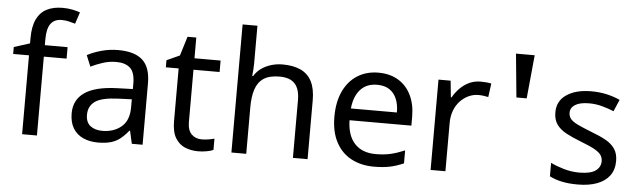

<svg xmlns="http://www.w3.org/2000/svg" viewBox="-48 -945 3763 1135"><g transform="rotate(5 1833.0 -377.5)"><path d="M332 -468H197V0H109V-468H15V-509L109 -539V-570Q109 -639 129.5 -682Q150 -725 189 -745Q228 -765 283 -765Q315 -765 341.5 -759.5Q368 -754 387 -747L364 -678Q348 -683 327 -688Q306 -693 284 -693Q240 -693 218.5 -663.5Q197 -634 197 -571V-536H332Z M632 -545Q730 -545 777 -502Q824 -459 824 -365V0H760L743 -76H739Q716 -47 691.5 -27.5Q667 -8 635.5 1Q604 10 559 10Q511 10 472.5 -7Q434 -24 412 -59.5Q390 -95 390 -149Q390 -229 453 -272.5Q516 -316 647 -320L738 -323V-355Q738 -422 709 -448Q680 -474 627 -474Q585 -474 547 -461.5Q509 -449 476 -433L449 -499Q484 -518 532 -531.5Q580 -545 632 -545ZM658 -259Q558 -255 519.5 -227Q481 -199 481 -148Q481 -103 508.5 -82Q536 -61 579 -61Q647 -61 692 -98.5Q737 -136 737 -214V-262Z M1169 -62Q1189 -62 1210 -65.5Q1231 -69 1244 -73V-6Q1230 1 1204 5.5Q1178 10 1154 10Q1112 10 1076.5 -4.5Q1041 -19 1019 -55Q997 -91 997 -156V-468H921V-510L998 -545L1033 -659H1085V-536H1240V-468H1085V-158Q1085 -109 1108.5 -85.5Q1132 -62 1169 -62Z M1439 -537Q1439 -518 1437.5 -498Q1436 -478 1434 -462H1440Q1457 -490 1483 -508Q1509 -526 1541 -535.5Q1573 -545 1607 -545Q1672 -545 1715.5 -524.5Q1759 -504 1781 -461Q1803 -418 1803 -349V0H1716V-343Q1716 -408 1687 -440Q1658 -472 1596 -472Q1536 -472 1502 -449.5Q1468 -427 1453.5 -383.5Q1439 -340 1439 -277V0H1351V-760H1439Z M2176 -546Q2245 -546 2294.5 -516Q2344 -486 2370.5 -431.5Q2397 -377 2397 -304V-251H2030Q2032 -160 2076.5 -112.5Q2121 -65 2201 -65Q2252 -65 2291.5 -74.5Q2331 -84 2373 -102V-25Q2332 -7 2292 1.5Q2252 10 2197 10Q2121 10 2062.5 -21Q2004 -52 1971.5 -113.5Q1939 -175 1939 -264Q1939 -352 1968.5 -415Q1998 -478 2051.5 -512Q2105 -546 2176 -546ZM2175 -474Q2112 -474 2075.5 -433.5Q2039 -393 2032 -321H2305Q2305 -367 2291 -401Q2277 -435 2248.5 -454.5Q2220 -474 2175 -474Z M2783 -546Q2798 -546 2815.5 -544.5Q2833 -543 2846 -540L2835 -459Q2822 -462 2806.5 -464Q2791 -466 2777 -466Q2746 -466 2718 -453Q2690 -440 2668 -416.5Q2646 -393 2633.5 -360Q2621 -327 2621 -286V0H2533V-536H2605L2615 -438H2619Q2636 -468 2660 -492.5Q2684 -517 2715 -531.5Q2746 -546 2783 -546Z M3001 -471 2976 -729H3087L3062 -471Z M3621 -148Q3621 -96 3595 -61Q3569 -26 3521 -8Q3473 10 3407 10Q3351 10 3310.5 1Q3270 -8 3239 -24V-104Q3271 -88 3316.5 -74.5Q3362 -61 3409 -61Q3476 -61 3506 -82.5Q3536 -104 3536 -140Q3536 -160 3525 -176Q3514 -192 3485.5 -208Q3457 -224 3404 -244Q3352 -264 3315 -284Q3278 -304 3258 -332Q3238 -360 3238 -404Q3238 -472 3293.5 -509Q3349 -546 3439 -546Q3488 -546 3530.5 -536.5Q3573 -527 3610 -510L3580 -440Q3546 -454 3509 -464Q3472 -474 3433 -474Q3379 -474 3350.5 -456.5Q3322 -439 3322 -409Q3322 -387 3335 -371.5Q3348 -356 3378.5 -341.5Q3409 -327 3460 -307Q3511 -288 3547 -268Q3583 -248 3602 -219.5Q3621 -191 3621 -148Z"/></g></svg>

Font: hingu115
Style: Book
Weight: 400
Designer: Jelle Bosma - Monotype Design Team
Foundry: Monotype Imaging Inc.
Version: Version 2.003